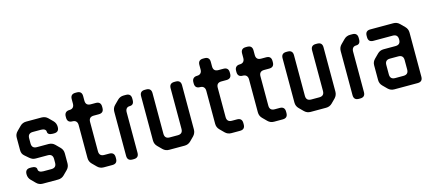

<svg xmlns="http://www.w3.org/2000/svg" viewBox="-48 -1034 3333 1476"><g transform="rotate(-15 1618.0 -296.0)"><path d="M285 -369Q285 -381 274.5 -388Q264 -395 245 -395H181Q141 -395 141 -355V-314Q141 -274 181 -274H274Q303 -274 323 -254L356 -221Q376 -201 376 -172V-93Q376 -64 356 -44L323 -11Q303 9 274 9H152Q123 9 103 -11L70 -44Q50 -64 50 -93V-94Q50 -134 90 -134H101Q120 -134 130.5 -127Q141 -120 141 -108Q141 -96 151.5 -89Q162 -82 181 -82H245Q285 -82 285 -122V-152Q285 -192 245 -192H151Q136 -192 125 -196.5Q114 -201 102 -211L72 -237Q60 -247 55 -258.5Q50 -270 50 -286V-384Q50 -399 55 -410.5Q60 -422 71 -433L103 -465Q123 -485 152 -485H274Q304 -485 324 -465L356 -433Q376 -413 376 -384V-382Q376 -342 336 -342H325Q306 -342 295.5 -349Q285 -356 285 -369Z M746 -42V-31Q746 9 706 9H637Q608 9 588 -11L555 -44Q535 -64 535 -93V-355Q535 -374 525 -384.5Q515 -395 496 -395Q456 -395 456 -435V-445Q456 -464 466.5 -474.5Q477 -485 496 -485Q515 -485 525 -495.5Q535 -506 535 -525V-561Q535 -601 575 -601H586Q626 -601 626 -561V-525Q626 -485 666 -485H706Q746 -485 746 -445V-435Q746 -395 706 -395H666Q626 -395 626 -355V-122Q626 -82 666 -82H706Q746 -82 746 -42Z M877 8H866Q826 8 826 -32V-383Q826 -412 846 -432L879 -465Q899 -485 928 -485H946Q986 -485 986 -445V-434Q986 -394 952 -394Q935 -394 926 -383.5Q917 -373 917 -354V-32Q917 8 877 8Z M1331 -485H1342Q1382 -485 1382 -445V-93Q1382 -64 1362 -43L1330 -11Q1310 9 1281 9H1158Q1129 9 1109 -11L1076 -44Q1056 -64 1056 -93V-445Q1056 -485 1096 -485H1107Q1147 -485 1147 -445V-122Q1147 -82 1187 -82H1251Q1291 -82 1291 -122V-445Q1291 -485 1331 -485Z M1762 -42V-31Q1762 9 1722 9H1653Q1624 9 1604 -11L1571 -44Q1551 -64 1551 -93V-355Q1551 -374 1541 -384.5Q1531 -395 1512 -395Q1472 -395 1472 -435V-445Q1472 -464 1482.5 -474.5Q1493 -485 1512 -485Q1531 -485 1541 -495.5Q1551 -506 1551 -525V-561Q1551 -601 1591 -601H1602Q1642 -601 1642 -561V-525Q1642 -485 1682 -485H1722Q1762 -485 1762 -445V-435Q1762 -395 1722 -395H1682Q1642 -395 1642 -355V-122Q1642 -82 1682 -82H1722Q1762 -82 1762 -42Z M2102 -42V-31Q2102 9 2062 9H1993Q1964 9 1944 -11L1911 -44Q1891 -64 1891 -93V-355Q1891 -374 1881 -384.5Q1871 -395 1852 -395Q1812 -395 1812 -435V-445Q1812 -464 1822.5 -474.5Q1833 -485 1852 -485Q1871 -485 1881 -495.5Q1891 -506 1891 -525V-561Q1891 -601 1931 -601H1942Q1982 -601 1982 -561V-525Q1982 -485 2022 -485H2062Q2102 -485 2102 -445V-435Q2102 -395 2062 -395H2022Q1982 -395 1982 -355V-122Q1982 -82 2022 -82H2062Q2102 -82 2102 -42Z M2457 -485H2468Q2508 -485 2508 -445V-93Q2508 -64 2488 -43L2456 -11Q2436 9 2407 9H2284Q2255 9 2235 -11L2202 -44Q2182 -64 2182 -93V-445Q2182 -485 2222 -485H2233Q2273 -485 2273 -445V-122Q2273 -82 2313 -82H2377Q2417 -82 2417 -122V-445Q2417 -485 2457 -485Z M2679 8H2668Q2628 8 2628 -32V-383Q2628 -412 2648 -432L2681 -465Q2701 -485 2730 -485H2748Q2788 -485 2788 -445V-434Q2788 -394 2754 -394Q2737 -394 2728 -383.5Q2719 -373 2719 -354V-32Q2719 8 2679 8Z M2901 -12 2868 -45Q2848 -65 2848 -94V-210Q2848 -225 2853 -236.5Q2858 -248 2869 -259L2901 -291Q2921 -311 2950 -311H3045Q3085 -311 3085 -351V-354Q3085 -394 3045 -394H2891Q2851 -394 2851 -434V-445Q2851 -485 2891 -485H3074Q3103 -485 3123 -465L3156 -432Q3176 -412 3176 -383V-32Q3176 8 3136 8H2950Q2921 8 2901 -12ZM3045 -229H2979Q2939 -229 2939 -189V-114Q2939 -74 2979 -74H3045Q3085 -74 3085 -114V-189Q3085 -229 3045 -229Z"/></g></svg>

Font: ZCOOL QingKe HuangYou
Style: Regular
Weight: 400
Version: Version 1.000